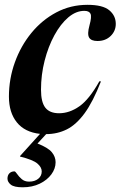

<svg xmlns="http://www.w3.org/2000/svg" viewBox="-20 -544 500 796"><path d="M74 232.5Q38.5 232.5 24.8 221.5Q11 210.5 11 196.5Q11 182.5 19 174.5Q27 166.5 40 166.5Q43.5 166.5 50.8 177.2Q58 188 70 198.5Q82 209 100.5 209Q124 209 138.5 197.2Q153 185.5 153 166.5Q153 149.5 135 134Q117 118.5 63 105V103L146 11Q82.5 4 49.8 -36.8Q17 -77.5 17 -143.5Q17 -217 41.5 -285.2Q66 -353.5 110.2 -407.5Q154.5 -461.5 213.8 -492.8Q273 -524 342.5 -524Q406 -524 433 -501.5Q460 -479 460 -445Q460 -415.5 438.8 -394.8Q417.5 -374 384 -374Q358 -374 349.5 -388.2Q341 -402.5 351 -439Q361 -475 355.2 -487Q349.5 -499 329.5 -499Q295 -499 263 -471.8Q231 -444.5 205.5 -397.8Q180 -351 165 -292.5Q150 -234 150 -172Q150 -120.5 168 -97.5Q186 -74.5 225 -74.5Q268 -74.5 309 -103.2Q350 -132 392 -207L398.5 -206.5Q365.5 -122 330.8 -74.5Q296 -27 256.8 -7.5Q217.5 12 171.5 12Q171.5 12 171.5 12L135.5 51Q179 68 194.8 87Q210.5 106 210.5 128.5Q210.5 155 193 178.8Q175.5 202.5 144.8 217.5Q114 232.5 74 232.5Z"/></svg>

Font: Newsreader Display SemiBold
Style: Italic
Weight: 600
Italic angle: -17°
Designer: Hugues Gentile
Foundry: Production Type
Version: Version 1.001